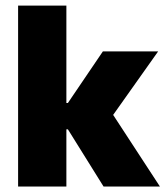

<svg xmlns="http://www.w3.org/2000/svg" viewBox="-20 -680 603 700"><path d="M357.5 0 227.5 -208.5H191.5V-304.5H227.5L355 -492.5H556.5L381.5 -245.5V-278L563 0ZM46 0V-659.5H222V0Z"/></svg>

Font: Anek Latin Medium ExtraBold
Style: Regular
Weight: 800
Version: Version 1.003